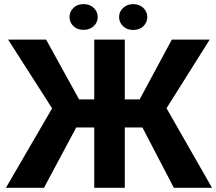

<svg xmlns="http://www.w3.org/2000/svg" viewBox="-20 -901 1038 921"><path d="M8.3 0ZM663.1 -289.6H578.6V0H432.1V-289.6H345.7L190.9 0H8.3L230 -381.3L19 -710.9H201.2L359.4 -424.3H432.1V-710.9H578.6V-424.3H649.9L804.2 -710.9H985.8L778.8 -381.8L997.1 0H814ZM448.7 -819.3Q448.7 -793.5 429.7 -775.6Q410.6 -757.8 380.9 -757.8Q350.6 -757.8 332 -775.9Q313.5 -793.9 313.5 -819.3Q313.5 -844.7 332 -863Q350.6 -881.3 380.9 -881.3Q411.1 -881.3 429.9 -863Q448.7 -844.7 448.7 -819.3ZM551.3 -819.3Q551.3 -845.7 571 -863.5Q590.8 -881.3 619.1 -881.3Q647.9 -881.3 667.2 -863.3Q686.5 -845.2 686.5 -819.3Q686.5 -793.9 668 -775.6Q649.4 -757.3 619.1 -757.3Q588.9 -757.3 570.1 -775.6Q551.3 -793.9 551.3 -819.3Z"/></svg>

Font: Roboto
Style: Bold
Weight: 700
Designer: Google
Version: Version 2.134; 2016; ttfautohint (v1.6)